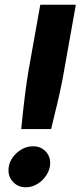

<svg xmlns="http://www.w3.org/2000/svg" viewBox="-20 -783 342 815"><path d="M70 -235Q86 -396 101 -483L151 -763H302L252 -483Q241 -413 207 -277L197 -235ZM16 -60Q16 -100 48 -131Q80 -162 121 -162Q152 -162 172.5 -141.5Q193 -121 193 -91Q193 -65 178 -41Q163 -17 139.5 -2.5Q116 12 90 12Q58 12 37 -9Q16 -30 16 -60Z"/></svg>

Font: Open Sauce One ExtraBold Italic
Style: Regular
Weight: 800
Italic angle: -10°
Designer: Alfredo Marco Pradil
Foundry: Creative Sauce Fz LLC
Version: Version 1.477